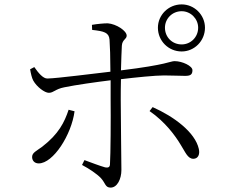

<svg xmlns="http://www.w3.org/2000/svg" viewBox="-20 -826 1040 873"><path d="M806 -775C847 -775 881 -741 881 -700C881 -657 847 -624 806 -624C763 -624 730 -657 730 -700C730 -741 763 -775 806 -775ZM806 -592C864 -592 912 -640 912 -700C912 -758 864 -806 806 -806C746 -806 698 -758 698 -700C698 -640 746 -592 806 -592ZM292 -327C273 -270 247 -217 172 -159C145 -139 126 -132 126 -112C126 -97 136 -83 156 -83C222 -83 305 -213 319 -320ZM399 -690C454 -684 475 -678 478 -646C480 -621 482 -561 482 -500C410 -492 242 -470 196 -469C176 -468 154 -495 136 -521L117 -511C120 -492 125 -471 131 -460C147 -431 183 -404 202 -404C224 -404 231 -421 272 -429C325 -440 418 -453 483 -461V-375C484 -290 483 -123 480 -78C479 -64 470 -63 458 -65C433 -72 394 -87 364 -98L353 -76C385 -59 420 -36 439 -16C460 7 458 27 483 27C513 27 532 -12 532 -53C532 -77 529 -305 529 -373C529 -399 529 -432 530 -466C597 -474 685 -483 726 -483C766 -483 794 -481 822 -481C846 -481 855 -487 855 -507C855 -526 809 -548 774 -548C753 -548 743 -532 530 -506C531 -552 533 -595 534 -618C536 -647 556 -647 556 -664C556 -686 509 -717 470 -720C451 -720 421 -717 398 -713ZM660 -321C731 -272 777 -209 802 -167C822 -136 833 -104 859 -104C880 -104 890 -123 884 -149C867 -225 771 -296 674 -339Z"/></svg>

Font: Noto Serif CJK JP Light
Style: Regular
Weight: 300
Designer: Ryoko NISHIZUKA 西塚涼子 (kana & ideographs); Frank Grießhammer (Latin, Greek & Cyrillic); Wenlong ZHANG 张文龙 (bopomofo); San
Foundry: Adobe Systems Incorporated
Version: Version 1.001;PS 1.001;hotconv 16.6.54;makeotf.lib2.5.65590